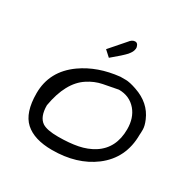

<svg xmlns="http://www.w3.org/2000/svg" viewBox="-142 -736 846 864"><g transform="rotate(30 281.0 -304.0)"><path d="M50.8 -185.5Q50.8 -300.8 150.4 -371.1Q229.5 -426.8 340.8 -438.5Q346.7 -438.5 368.2 -438.5Q389.6 -438.5 425.8 -425.8Q505.9 -398.4 535.2 -329.1Q546.9 -301.8 546.9 -282.7Q546.9 -263.7 545.9 -255.9Q545.9 -133.8 453.1 -63.5Q367.2 1 238.3 1Q145.5 1 98.1 -42Q50.8 -85 50.8 -185.5ZM118.2 -162.1Q118.2 -101.6 150.4 -80.1Q174.8 -64.5 232.4 -64.5Q290 -64.5 334 -73.2Q377.9 -82 412.1 -103.5Q485.4 -150.4 485.4 -249Q485.4 -307.6 454.1 -344.7Q419.9 -384.8 364.3 -384.8Q326.2 -377.9 287.6 -370.1Q249 -362.3 214.8 -339.8Q140.6 -292 118.2 -162.1ZM290 -590.8Q303.7 -609.4 319.3 -609.4Q329.1 -609.4 334 -600.1Q338.9 -590.8 337.9 -582Q336.9 -573.2 333 -565.4Q329.1 -557.6 320.3 -546.9Q303.7 -528.3 252.9 -486.3L222.7 -513.7Z"/></g></svg>

Font: Architects Daughter
Style: Regular
Weight: 400
Designer: Kimberly Geswein
Foundry: Kimberly Geswein
Version: Version 1.002 2010